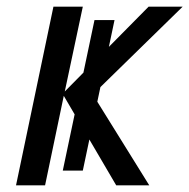

<svg xmlns="http://www.w3.org/2000/svg" viewBox="-20 -555 567 575"><path d="M28 0 140 -535H228L174 -281L425 -535H527L258 -272L427 0H328L171 -268L115 0ZM168 -44 263 -495H323L228 -44Z"/></svg>

Font: Noto Sans Display
Style: Italic
Weight: 400
Italic angle: -12°
Designer: Monotype Design Team
Foundry: Monotype Imaging Inc.
Version: Version 2.003